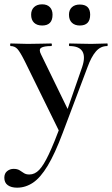

<svg xmlns="http://www.w3.org/2000/svg" viewBox="-58 -587 518 888"><path d="M438 -386Q440 -386 440 -380Q440 -374 438 -374Q407 -374 385.5 -349Q364 -324 347 -277L232 28Q196 124 162.5 179.5Q129 235 94.5 258Q60 281 21 281Q-6 281 -22 269.5Q-38 258 -38 235Q-38 215 -25 204.5Q-12 194 5 194Q22 194 32.5 200.5Q43 207 52.5 213.5Q62 220 78 220Q103 220 123.5 198.5Q144 177 168 126Q192 75 225 -13L222 33L57 -303Q35 -347 22.5 -360.5Q10 -374 -9 -374Q-11 -374 -11 -380Q-11 -386 -9 -386Q10 -386 30.5 -385Q51 -384 70 -384Q105 -384 131.5 -385Q158 -386 179 -386Q182 -386 182 -380Q182 -374 179 -374Q145 -374 132.5 -366Q120 -358 132 -335L262 -68L231 -15L322 -277Q338 -325 323 -349.5Q308 -374 263 -374Q261 -374 261 -380Q261 -386 263 -386Q287 -386 308.5 -385Q330 -384 364 -384Q387 -384 402 -385Q417 -386 438 -386ZM137 -469Q113 -469 99.5 -482Q86 -495 86 -519Q86 -541 99.5 -554Q113 -567 137 -567Q160 -567 172.5 -554Q185 -541 185 -519Q185 -469 137 -469ZM311 -469Q288 -469 274.5 -482Q261 -495 261 -519Q261 -541 274.5 -553.5Q288 -566 311 -566Q359 -566 359 -519Q359 -469 311 -469Z"/></svg>

Font: Cormorant Garamond Light SemiBold
Style: Regular
Weight: 600
Version: Version 4.001